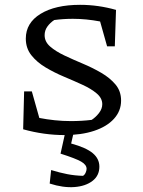

<svg xmlns="http://www.w3.org/2000/svg" viewBox="-20 -552 592 796"><path d="M247 8Q205 8 162 2Q119 -4 76 -16L80 -173H112L143 -63Q174 -57 207 -53.5Q240 -50 274 -50Q319 -50 360 -55Q377 -66 390.5 -83.5Q404 -101 404 -120Q404 -145 381 -164.5Q358 -184 322 -200.5Q286 -217 245.5 -234Q205 -251 169 -272.5Q133 -294 110 -323Q87 -352 87 -392Q87 -457 148 -494.5Q209 -532 312 -532Q387 -532 461 -511L456 -360H424L395 -463Q337 -474 282 -474Q243 -474 205 -469Q188 -458 176.5 -442Q165 -426 165 -406Q165 -379 188 -359Q211 -339 247 -322Q283 -305 323.5 -288Q364 -271 400 -250Q436 -229 459 -201.5Q482 -174 482 -135Q482 -92 452.5 -59.5Q423 -27 370 -9.5Q317 8 247 8ZM253 -14H288L275 43Q337 60 364.5 83Q392 106 392 139Q392 176 363.5 198Q335 220 288.5 223.5Q242 227 186 209L192 153Q228 164 259 170Q290 176 324 177Q331 173 335 164Q339 155 339 148Q339 131 316.5 118Q294 105 231 85Z"/></svg>

Font: Piazzolla SC
Style: Regular
Weight: 400
Designer: Juan Pablo del Peral
Foundry: Huerta Tipografica
Version: Version 1.330